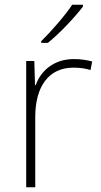

<svg xmlns="http://www.w3.org/2000/svg" viewBox="-20 -786 423 806"><path d="M328 -758V-766H283C255 -723 194 -653 153 -613V-606H181C233 -648 295 -715 328 -758ZM290 -538C207 -538 152 -490 130 -429H127L124 -530H90V0H128V-295C128 -421 183 -502 288 -502C316 -502 337 -499 360 -492L367 -528C344 -534 319 -538 290 -538Z"/></svg>

Font: Noto Sans Thai Looped ExtraLight
Style: Regular
Weight: 200
Designer: Sasikarn Vongin, Ben Mitchell
Foundry: The Fontpad Ltd
Version: Version 1.001